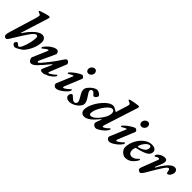

<svg xmlns="http://www.w3.org/2000/svg" viewBox="217 -1839 2988 2988"><g transform="rotate(45 1711.0 -345.5)"><path d="M43 -25Q43 -48 56 -95L193 -545Q205 -589 205 -606Q205 -617 194.5 -623.5Q184 -630 167 -636Q148 -642 148 -649Q148 -655 152.5 -659Q157 -663 172 -668Q197 -677 249 -692Q301 -707 314 -707Q337 -707 337 -695Q337 -683 333.5 -672Q330 -661 329 -659L191 -219L190 -215Q190 -212 193 -212Q197 -212 200 -217Q261 -311 328 -370.5Q395 -430 447 -430Q484 -430 504.5 -406Q525 -382 525 -347Q525 -272 493.5 -197Q462 -122 414 -65Q405 -54 377.5 -35Q350 -16 320.5 -1Q291 14 276 14Q260 14 241.5 -1.5Q223 -17 223 -29Q223 -38 234 -54.5Q245 -71 255 -71Q263 -71 268 -68Q273 -65 277.5 -61Q282 -57 284 -55Q294 -46 300 -42Q306 -38 314 -38Q334 -38 357.5 -88.5Q381 -139 397.5 -208Q414 -277 414 -325Q414 -344 406.5 -354.5Q399 -365 384 -365Q353 -365 301 -292.5Q249 -220 176 -99L148 -54Q127 -17 112.5 -0.5Q98 16 85 16Q72 16 57.5 3.5Q43 -9 43 -25Z M578 -55Q578 -63 581 -70L679 -296Q686 -314 686 -320Q686 -330 678 -330Q670 -330 645 -312.5Q620 -295 602 -279Q594 -271 586 -271Q578 -271 578 -278Q578 -294 594 -313Q635 -365 684.5 -396.5Q734 -428 773 -428Q788 -428 802 -411.5Q816 -395 816 -378Q816 -373 814 -367Q794 -327 759 -247L699 -118Q691 -100 691 -89Q691 -75 702 -75Q715 -75 742 -106Q769 -137 827 -210Q861 -252 895 -300.5Q929 -349 948 -380Q963 -404 974 -415.5Q985 -427 997 -427Q1015 -427 1030 -411.5Q1045 -396 1045 -380Q1045 -377 1043 -371L934 -101Q930 -92 930 -83Q930 -73 937 -73Q950 -73 986.5 -99Q1023 -125 1046 -148Q1049 -151 1050 -151Q1054 -151 1058 -147Q1062 -143 1062 -138Q1062 -124 1038 -100Q1014 -76 982 -55Q950 -34 928 -30Q899 -11 865 -11Q844 -11 829 -18Q825 -19 821.5 -26Q818 -33 818 -41Q818 -49 820 -52L833 -81Q874 -171 887 -204Q888 -206 888 -209Q888 -214 884 -214Q880 -214 875 -208Q782 -94 728.5 -40Q675 14 636 14Q614 14 596 -9Q578 -32 578 -55Z M1131 -33Q1131 -45 1135 -53Q1163 -115 1219 -253L1243 -312Q1245 -320 1239 -320Q1221 -320 1170 -287Q1163 -283 1159 -283Q1147 -283 1147 -290Q1147 -302 1176.5 -329.5Q1206 -357 1247 -384.5Q1288 -412 1320 -425Q1326 -427 1329 -427Q1346 -427 1361 -411.5Q1376 -396 1371 -384L1256 -103Q1252 -96 1252 -83Q1252 -79 1255 -76.5Q1258 -74 1261 -74Q1275 -74 1307 -98Q1339 -122 1366 -149Q1369 -152 1370 -152Q1374 -152 1377 -148.5Q1380 -145 1380 -141Q1380 -118 1345 -80.5Q1310 -43 1263.5 -14.5Q1217 14 1184 14Q1163 14 1147 -1Q1131 -16 1131 -33ZM1328 -557Q1328 -588 1349.5 -611.5Q1371 -635 1403 -635Q1423 -635 1435.5 -618.5Q1448 -602 1448 -580Q1448 -551 1426 -529Q1404 -507 1375 -507Q1355 -507 1341.5 -522Q1328 -537 1328 -557Z M1398 -47Q1398 -71 1409.5 -87Q1421 -103 1436 -103Q1442 -103 1452 -94.5Q1462 -86 1473 -75Q1492 -57 1506.5 -47Q1521 -37 1539 -37Q1559 -37 1569.5 -49Q1580 -61 1581 -81Q1581 -108 1541 -172Q1501 -232 1501 -274Q1501 -308 1529.5 -343.5Q1558 -379 1595.5 -403Q1633 -427 1656 -427Q1676 -427 1696 -417.5Q1716 -408 1729.5 -394.5Q1743 -381 1743 -371Q1743 -356 1725 -335.5Q1707 -315 1692 -315Q1678 -315 1659 -340Q1651 -352 1639 -359.5Q1627 -367 1614 -367Q1599 -367 1590 -356Q1581 -345 1581 -330Q1581 -311 1627 -245Q1673 -179 1673 -135Q1673 -104 1643.5 -68.5Q1614 -33 1568.5 -9.5Q1523 14 1479 14Q1443 14 1420.5 -3Q1398 -20 1398 -47Z M2123 -113Q2119 -97 2119 -93Q2119 -79 2128 -79Q2142 -79 2170 -99Q2198 -119 2220 -144Q2223 -148 2226 -148Q2236 -148 2236 -135Q2236 -113 2202.5 -77Q2169 -41 2125.5 -13.5Q2082 14 2055 14Q2034 14 2015 -3Q1996 -20 1996 -38Q1996 -46 2000 -63Q2030 -144 2032 -144Q2032 -149 2029 -150Q2026 -151 2023 -146Q1954 -62 1902 -24Q1850 14 1803 14Q1770 14 1749 -8.5Q1728 -31 1728 -66Q1728 -121 1761 -192.5Q1794 -264 1849 -328Q1890 -377 1931.5 -403Q1973 -429 2008 -429Q2027 -429 2040.5 -422.5Q2054 -416 2084 -397Q2101 -387 2103 -387Q2105 -387 2106.5 -389.5Q2108 -392 2109 -395L2163 -570Q2174 -605 2174 -609Q2174 -621 2165.5 -630Q2157 -639 2137 -647Q2121 -653 2117 -655.5Q2113 -658 2113 -662Q2113 -669 2120 -673Q2127 -677 2144 -682Q2171 -689 2221.5 -697.5Q2272 -706 2284 -706Q2305 -706 2305 -692Q2305 -678 2298 -658ZM2078 -328Q2078 -355 2066.5 -370Q2055 -385 2033 -385Q2001 -385 1955 -334.5Q1909 -284 1875 -216.5Q1841 -149 1841 -102Q1841 -84 1848.5 -75.5Q1856 -67 1872 -67Q1909 -67 1958 -112Q2007 -157 2042.5 -219.5Q2078 -282 2078 -328ZM2031 -140V-141Z M2301 -33Q2301 -45 2305 -53Q2333 -115 2389 -253L2413 -312Q2415 -320 2409 -320Q2391 -320 2340 -287Q2333 -283 2329 -283Q2317 -283 2317 -290Q2317 -302 2346.5 -329.5Q2376 -357 2417 -384.5Q2458 -412 2490 -425Q2496 -427 2499 -427Q2516 -427 2531 -411.5Q2546 -396 2541 -384L2426 -103Q2422 -96 2422 -83Q2422 -79 2425 -76.5Q2428 -74 2431 -74Q2445 -74 2477 -98Q2509 -122 2536 -149Q2539 -152 2540 -152Q2544 -152 2547 -148.5Q2550 -145 2550 -141Q2550 -118 2515 -80.5Q2480 -43 2433.5 -14.5Q2387 14 2354 14Q2333 14 2317 -1Q2301 -16 2301 -33ZM2498 -557Q2498 -588 2519.5 -611.5Q2541 -635 2573 -635Q2593 -635 2605.5 -618.5Q2618 -602 2618 -580Q2618 -551 2596 -529Q2574 -507 2545 -507Q2525 -507 2511.5 -522Q2498 -537 2498 -557Z M2594 -101Q2594 -177 2632.5 -253.5Q2671 -330 2733 -378.5Q2795 -427 2861 -427Q2909 -427 2934 -408Q2959 -389 2959 -359Q2959 -300 2893.5 -267.5Q2828 -235 2726 -214Q2717 -213 2714 -205Q2704 -172 2703 -151Q2702 -114 2720 -91.5Q2738 -69 2771 -69Q2799 -69 2823 -83Q2847 -97 2870 -122Q2880 -133 2888 -133Q2897 -133 2897 -123Q2897 -114 2894 -111Q2863 -54 2816.5 -19.5Q2770 15 2711 15Q2686 15 2658.5 -1.5Q2631 -18 2612.5 -45Q2594 -72 2594 -101ZM2874 -364Q2874 -376 2866.5 -385.5Q2859 -395 2847 -395Q2823 -395 2796 -371.5Q2769 -348 2749 -314Q2729 -280 2726 -251V-249Q2726 -245 2733 -245Q2786 -256 2830 -284Q2874 -312 2874 -364Z M2988 -23Q2988 -39 3000 -70L3098 -325Q3101 -333 3101 -339Q3101 -352 3089 -352Q3072 -352 3061 -346.5Q3050 -341 3033 -330Q3027 -326 3023 -326Q3014 -326 3013 -336Q3012 -352 3026.5 -369.5Q3041 -387 3065 -401Q3084 -413 3106.5 -420Q3129 -427 3150 -427Q3198 -427 3198 -380Q3198 -353 3182 -315L3141 -216Q3140 -215 3140 -212Q3140 -207 3145 -207Q3150 -207 3153 -213Q3276 -429 3363 -429Q3391 -429 3406.5 -412.5Q3422 -396 3422 -370Q3422 -347 3411.5 -324Q3401 -301 3385.5 -286.5Q3370 -272 3355 -272Q3345 -272 3339.5 -281.5Q3334 -291 3332 -311Q3327 -351 3307 -351Q3293 -351 3276 -332.5Q3259 -314 3234 -275Q3217 -250 3178 -185.5Q3139 -121 3108 -67Q3085 -26 3067.5 -5.5Q3050 15 3035 15Q3021 15 3004.5 3.5Q2988 -8 2988 -23Z"/></g></svg>

Font: EB Garamond SemiBold
Style: Italic
Weight: 600
Italic angle: -17.2°
Designer: Georg Duffner and Octavio Pardo
Foundry: Georg Duffner
Version: Version 1.000